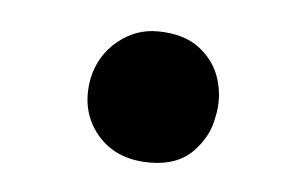

<svg xmlns="http://www.w3.org/2000/svg" viewBox="-27 -373 336 213"><g transform="rotate(5 140.5 -266.0)"><path d="M145.6 -192.8Q106.8 -192.8 85.9 -218.6Q65 -244.4 72.2 -281Q78 -306.6 97.6 -322.6Q117.2 -338.6 141.2 -338.6Q170.8 -338.6 188.5 -325Q206.2 -311.4 212.3 -291Q218.4 -270.6 213.8 -249.8Q210.2 -227.6 193.1 -210.2Q176 -192.8 145.6 -192.8Z"/></g></svg>

Font: Shantell Sans Light
Style: Italic
Weight: 300
Italic angle: -11°
Designer: Stephen Nixon, Anya Danilova, Shantell Martin
Foundry: Arrow Type
Version: Version 1.008;[ac192a2d6]